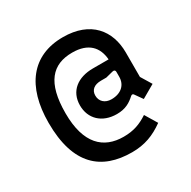

<svg xmlns="http://www.w3.org/2000/svg" viewBox="-166 -794 1070 1076"><g transform="rotate(-30 369.0 -256.5)"><path d="M390 120C472 120 534 96 598 50L551 -28C502 4 458 21 392 21C263 21 175 -58 175 -256C175 -454 248 -532 377 -532C482 -532 529 -477 535 -397H434C336 -397 267 -346 267 -253C267 -168 327 -108 423 -108C480 -108 512 -129 543 -157C550 -162 556 -162 561 -154L595 -106L680 -155L638 -224V-382C638 -524 554 -633 375 -633C174 -633 66 -492 66 -257C66 15 193 120 390 120ZM438 -195C396 -195 369 -221 369 -258C369 -294 394 -315 439 -315H473L520 -327C531 -330 538 -325 538 -315V-283C538 -230 500 -195 438 -195Z"/></g></svg>

Font: Finlandica Medium
Style: Regular
Weight: 500
Designer: Niklas Ekholm, Juho Hiilivirta, Jaakko Suomalainen
Foundry: Helsinki Type Studio
Version: Version 2.000;Glyphs 3.2 (3202)